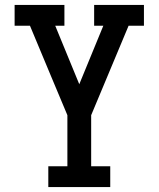

<svg xmlns="http://www.w3.org/2000/svg" viewBox="-20 -550 640 775"><path d="M175 205V121H252V-85L187 -240L101 -446H39V-530H240V-446H203L300 -210L397 -446H360V-530H561V-446H499L348 -85V121H425V205Z"/></svg>

Font: Iosevka Slab Medium Extended
Style: Regular
Weight: 500
Width: 7
Monospace: yes
Designer: Belleve Invis
Foundry: Belleve Invis
Version: Version 11.1.1; ttfautohint (v1.8.3)